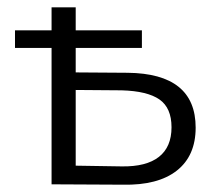

<svg xmlns="http://www.w3.org/2000/svg" viewBox="-20 -504 585 525"><path d="M515 -155Q515 -78 463.5 -37.5Q412 3 316 1L121 0V-373H21V-421H121V-484H187V-421H368V-373H187V-306L329 -305Q515 -303 515 -155ZM449 -156Q449 -209 416 -232Q383 -255 313 -257L187 -258V-51L313 -49Q380 -48 414.5 -75Q449 -102 449 -156Z"/></svg>

Font: Montserrat Ace
Style: Regular
Weight: 400
Designer: Julieta Ulanovsky
Foundry: Julieta Ulanovsky
Version: Version 1